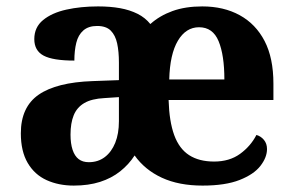

<svg xmlns="http://www.w3.org/2000/svg" viewBox="-20 -569 915 599"><path d="M210 10Q163 10 125.5 -7Q88 -24 66.5 -60.5Q45 -97 45 -153Q45 -235 100.5 -273.5Q156 -312 269 -316L351 -319V-374Q351 -408 345.5 -433.5Q340 -459 325.5 -473.5Q311 -488 283 -488Q256 -488 240 -474Q224 -460 218 -435.5Q212 -411 212 -380Q145 -380 116 -395.5Q87 -411 87 -447Q87 -484 114.5 -506.5Q142 -529 187 -539Q232 -549 286 -549Q324 -549 354.5 -543.5Q385 -538 409 -526Q433 -514 449 -494Q478 -520 518 -534.5Q558 -549 611 -549Q678 -549 728 -521.5Q778 -494 805.5 -441Q833 -388 833 -308V-257H506Q508 -190 523.5 -147.5Q539 -105 570 -85Q601 -65 648 -65Q696 -65 729 -89Q762 -113 780 -148Q794 -144 803.5 -132.5Q813 -121 813 -104Q813 -78 792.5 -51.5Q772 -25 727.5 -7.5Q683 10 612 10Q538 10 485 -14.5Q432 -39 400 -84Q382 -56 355 -34.5Q328 -13 292 -1.5Q256 10 210 10ZM257 -63Q286 -63 307 -79Q328 -95 339.5 -123.5Q351 -152 351 -191V-266L306 -263Q266 -261 243 -247.5Q220 -234 210 -209.5Q200 -185 200 -149Q200 -121 206.5 -101.5Q213 -82 225.5 -72.5Q238 -63 257 -63ZM680 -321Q680 -397 662 -440.5Q644 -484 601 -484Q560 -484 535 -442Q510 -400 508 -321Z"/></svg>

Font: Noto Serif Khmer
Style: Bold
Weight: 700
Version: Version 2.003